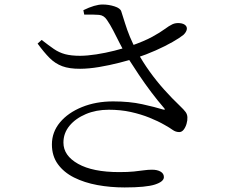

<svg xmlns="http://www.w3.org/2000/svg" viewBox="-20 -787 1040 843"><path d="M476.9 -341.8Q548.4 -341.8 604.8 -329.4Q661.2 -316.9 695.1 -306.4Q709.6 -302.6 700.1 -312.9Q672.6 -344.7 644.7 -381.6Q616.7 -418.6 589.6 -459Q562.5 -499.5 536.3 -540.6Q520 -568.9 505.3 -597.7Q490.7 -626.5 477.1 -653.1Q463.4 -679.7 449.3 -699.8Q436.3 -719.8 414.7 -721.7Q393 -723.5 349.8 -722.9L346 -742.3Q371.4 -754.7 392.6 -761Q413.9 -767.2 430.3 -767.2Q457.6 -767.2 482.9 -759Q508.2 -750.8 512.4 -737.2Q520.7 -711.8 529.2 -684.2Q537.7 -656.6 550.4 -625.4Q563.1 -594.2 583.2 -558.2Q607 -514.7 637.2 -472.7Q667.3 -430.7 701.3 -392.9Q735.3 -355.1 770 -322Q787.8 -305 794.9 -295.2Q802 -285.5 802.8 -272.6Q803.6 -258.9 799.1 -243.5Q794.6 -228.1 786.4 -217.6Q778.2 -207.1 767.1 -207.1Q751.3 -207.1 738 -216.7Q724.7 -226.4 703.5 -238.1Q674.2 -255.1 636.4 -270.3Q598.7 -285.5 554 -295.4Q509.3 -305.2 457.6 -305.2Q402.1 -305.2 356.9 -286.1Q311.7 -266.9 285.1 -234.7Q258.5 -202.4 258.5 -160.9Q258.5 -103.7 322.9 -67.6Q387.2 -31.4 503.6 -31.4Q542.3 -31.4 567.8 -34Q593.2 -36.7 611.8 -39.3Q630.5 -41.9 647.5 -41.9Q670.5 -41.9 685 -33.5Q699.6 -25.1 699.6 -9.4Q699.6 10.4 660.4 23.2Q621.2 36 527.2 36Q464.9 36 407.5 25.5Q350.2 14.9 305.2 -7.6Q260.2 -30.2 234.1 -66.2Q207.9 -102.2 207.9 -152.9Q207.9 -207 243.3 -249.6Q278.7 -292.1 339.9 -316.9Q401.1 -341.8 476.9 -341.8ZM551.6 -584.5Q613.4 -606.1 648.5 -625.4Q683.6 -644.7 702.9 -659.1Q722.2 -673.5 737.2 -680.6Q751.6 -687.1 769.6 -685.4Q787.6 -683.7 796.1 -674Q802.9 -665.3 799.3 -654.4Q795.6 -643.4 785.2 -633.7Q769.2 -620.7 737.3 -602.5Q705.4 -584.3 663.9 -565.8Q622.4 -547.3 576.9 -532.3Q546.6 -522.4 503.6 -511.4Q460.6 -500.4 415.5 -492.8Q370.5 -485.2 331.9 -485Q284.4 -484.7 253.2 -496.4Q222 -508.1 197.5 -532.7Q173 -557.4 145.1 -595.6L162.9 -611.7Q193.7 -587.7 216.5 -572Q239.2 -556.3 266 -549.1Q292.8 -542 332 -542Q363.1 -542.2 402.9 -548.3Q442.7 -554.4 482.2 -564.4Q521.7 -574.5 551.6 -584.5Z"/></svg>

Font: Source Han Serif JP VF
Style: Regular
Weight: 250
Designer: Ryoko NISHIZUKA 西塚涼子 (kana & ideographs); Frank Grießhammer (Latin, Greek & Cyrillic); Wenlong ZHANG 张文龙 (bopomofo); San
Foundry: Adobe
Version: Version 2.001;hotconv 1.1.0;makeotfexe 2.6.0